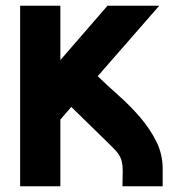

<svg xmlns="http://www.w3.org/2000/svg" viewBox="-20 -648 636 668"><path d="M534 -628 320 -383Q354 -350 393.5 -315Q433 -280 467 -240.5Q501 -201 523.5 -156.5Q546 -112 546 -60V0H406Q406 -13 406.5 -26Q407 -39 407 -52Q407 -71 404 -84.5Q401 -98 394.5 -108.5Q388 -119 378 -129Q368 -139 355 -152L228 -276L190 -232V0H50V-628H190V-439L354 -628Z"/></svg>

Font: CAT North
Style: Regular
Weight: 400
Designer: Peter Wiegel
Foundry: Peter Wiegel
Version: Version 1.000